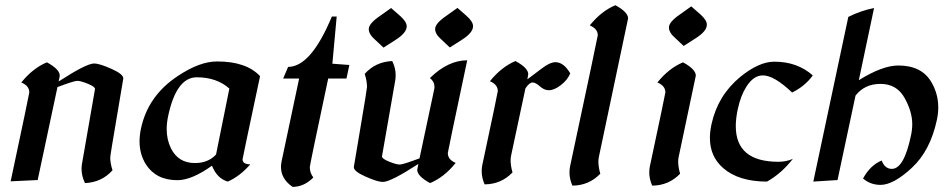

<svg xmlns="http://www.w3.org/2000/svg" viewBox="-20 -693 3666 739"><path d="M307.1 11.7Q293.9 -15.6 293.9 -42.5Q293.9 -52.2 295.4 -61.5L345.7 -350.6Q345.7 -359.4 318.1 -370.6Q290.5 -381.8 277.3 -381.8Q265.1 -381.8 201.2 -357.9L125 0L21 4.9Q92.8 -332.5 92.8 -337.4Q92.8 -362.8 62 -375.5Q106.4 -430.7 160.6 -453.1Q210 -426.3 210 -401.9Q210 -398.9 205.6 -379.4Q312.5 -448.7 342.3 -448.7Q362.8 -448.7 409.7 -427.7Q454.6 -407.7 454.6 -391.1L430.2 -246.1Q404.3 -95.2 404.3 -86.4Q404.3 -64.9 413.1 -37.6Q371.6 8.8 307.1 11.7Z M856.9 5.9Q815.4 -5.9 795.9 -55.2Q717.8 0.5 662.6 0.5Q580.6 0.5 541.5 -60.5Q517.1 -99.6 517.1 -148.9Q517.1 -172.4 522.5 -197.8Q549.3 -324.2 663.6 -399.9Q748 -456.5 815.4 -456.5Q928.2 -456.5 981 -399.9Q913.6 -83.5 913.6 -80.1Q913.6 -60.5 943.4 -60.5Q903.3 -14.6 856.9 5.9ZM730.5 -65.4Q780.8 -65.4 811.5 -98.1L862.8 -352.1Q814 -395.5 737.3 -395.5Q658.7 -395.5 627 -245.6Q621.6 -219.7 621.6 -196.3Q621.6 -155.8 637.7 -122.6Q666 -65.4 730.5 -65.4Z M1106.4 26.4Q1061.5 -3.9 1061.5 -50.3Q1061.5 -61 1064 -72.8L1131.3 -390.6H1069.8L1088.9 -435.5Q1176.8 -435.5 1257.3 -629.4H1275.9L1259.3 -447.8L1324.7 -442.9L1313.5 -390.6H1243.2Q1172.4 -57.6 1172.4 -49.8Q1172.4 -27.8 1186 -9.8Q1150.9 25.9 1106.4 26.4Z M1635.3 11.7Q1585.9 -15.1 1585.9 -39.6Q1585.9 -42.5 1590.3 -62Q1483.4 7.3 1453.6 7.3Q1433.1 7.3 1386.2 -13.7Q1341.8 -33.2 1341.8 -49.8L1366.7 -197.8Q1392.6 -350.6 1392.6 -358.4Q1392.6 -380.4 1383.8 -408.7Q1425.3 -455.1 1489.7 -458Q1502.9 -431.2 1502.9 -403.8Q1502.9 -394.5 1501.5 -384.8L1450.2 -90.8Q1450.2 -82 1477.8 -70.8Q1505.4 -59.6 1518.6 -59.6Q1530.8 -59.6 1594.7 -83.5L1650.9 -347.7Q1652.3 -353.5 1652.3 -358.9Q1652.3 -378.9 1634.8 -392.6Q1704.6 -460.9 1778.3 -460.9Q1703.6 -108.9 1703.6 -104Q1703.6 -78.6 1733.9 -65.9Q1689.5 -10.7 1635.3 11.7ZM1711.4 -510.3 1679.2 -540.5Q1654.8 -561.5 1654.8 -581.5Q1654.8 -602.5 1696.8 -631.3L1740.7 -662.6L1776.4 -631.3Q1800.8 -609.4 1800.8 -592.3Q1800.8 -567.4 1758.8 -540.5ZM1456.1 -509.8 1423.8 -540Q1399.4 -561 1399.4 -581.1Q1399.4 -602.1 1441.4 -630.9L1485.4 -662.1L1521 -630.9Q1545.4 -608.9 1545.4 -591.8Q1545.4 -566.9 1503.4 -540Z M1845.2 16.6Q1834 -8.8 1834 -34.2Q1834 -46.4 1836.4 -58.1Q1896 -337.4 1896 -342.3Q1896 -367.7 1865.7 -380.4Q1910.2 -435.5 1963.9 -458Q2013.2 -431.6 2013.2 -407.2Q2013.2 -404.8 2009.8 -387.7L2064.9 -429.2Q2096.7 -453.6 2117.7 -453.6Q2149.9 -453.6 2174.8 -410.6Q2164.6 -385.3 2138.9 -365.5Q2113.3 -345.7 2092.3 -345.7Q2074.7 -345.7 2058.1 -360.6Q2041.5 -375.5 2029.8 -375.5Q2017.6 -375.5 2002.4 -353L1947.3 -94.7Q1945.3 -85.9 1945.3 -75.7Q1945.3 -55.2 1952.6 -29.3Q1909.2 16.1 1845.2 16.6Z M2183.1 21.5Q2171.9 -3.9 2171.9 -29.3Q2171.9 -41.5 2174.3 -53.2Q2280.8 -552.2 2280.8 -557.1Q2280.8 -582.5 2250 -595.2Q2294.4 -650.4 2348.6 -672.9Q2397.5 -646.5 2397.5 -622.1Q2397.5 -619.6 2285.2 -89.8Q2283.2 -81.1 2283.2 -70.8Q2283.2 -50.3 2290.5 -24.4Q2247.1 21 2183.1 21.5Z M2611.3 -516.1 2579.1 -546.4Q2554.7 -567.4 2554.7 -587.4Q2554.7 -608.4 2596.7 -637.2L2640.6 -668.5L2676.3 -637.2Q2700.7 -615.2 2700.7 -598.1Q2700.7 -573.2 2658.7 -546.4ZM2490.2 21.5Q2479 -3.9 2479 -29.3Q2479 -41.5 2481.4 -53.2Q2541 -332.5 2541 -337.4Q2541 -362.8 2510.3 -375.5Q2554.7 -430.7 2608.9 -453.1Q2658.2 -426.3 2658.2 -401.9Q2658.2 -399.4 2592.3 -89.8Q2590.3 -81.1 2590.3 -70.8Q2590.3 -50.3 2597.7 -24.4Q2554.2 21 2490.2 21.5Z M2932.1 5.9Q2823.2 5.9 2763.7 -45.9Q2712.4 -90.3 2712.4 -162.1Q2712.4 -186.5 2718.3 -213.9Q2742.2 -324.7 2828.6 -396.5Q2900.9 -455.6 2960.4 -455.6Q3048.8 -455.6 3108.4 -402.8Q3078.6 -361.3 3028.8 -336.9Q2959.5 -402.8 2916.5 -402.8Q2879.9 -402.8 2852.5 -358.9Q2830.6 -324.2 2819.8 -273.4Q2812 -237.3 2812 -207.5Q2812 -70.3 2976.1 -70.3Q3005.9 -70.3 3031.7 -81.5Q2986.8 -24.4 2932.1 5.9Z M3369.1 18.6Q3330.6 18.6 3301.8 -5.9Q3329.1 -56.6 3373.5 -75.2Q3385.7 -43 3412.6 -43Q3459.5 -43 3486.3 -171.4Q3491.2 -193.8 3491.2 -215.3Q3491.2 -263.7 3461.2 -316.9Q3431.2 -370.1 3368.7 -370.1Q3308.1 -370.1 3272.9 -325.2L3203.6 0L3110.4 5.9L3245.1 -627.9Q3292.5 -651.9 3344.2 -662.1L3285.6 -384.3Q3376.5 -440.9 3437.5 -440.9Q3528.3 -440.9 3565.4 -376Q3591.3 -331.5 3591.3 -279.3Q3591.3 -255.9 3585.9 -231Q3560.5 -112.8 3489.7 -47.1Q3418.9 18.6 3369.1 18.6Z"/></svg>

Font: Balgruf
Style: Italic
Weight: 500
Italic angle: -12°
Designer: Paul James Miller
Foundry: High-Logic / Made with FontCreator
Version: Version 1.201;March 28, 2021;FontCreator 13.0.0.2683 64-bit